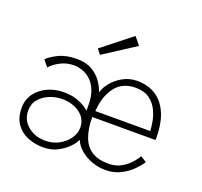

<svg xmlns="http://www.w3.org/2000/svg" viewBox="-111 -741 929 881"><g transform="rotate(20 353.0 -301.0)"><path d="M183 12Q142.5 12 107.2 -2.2Q72 -16.5 50.5 -47Q29 -77.5 29 -125Q29 -166 51 -195.8Q73 -225.5 108.8 -242Q144.5 -258.5 186.5 -258.5Q222 -258.5 248.8 -249.8Q275.5 -241 292 -230.2Q308.5 -219.5 313 -213.5V-239Q313 -286 300 -315.8Q287 -345.5 267.2 -361.8Q247.5 -378 227 -384.2Q206.5 -390.5 191 -390.5Q151 -390.5 120 -373Q89 -355.5 76 -338.5L51 -369.5Q66 -386.5 102.8 -404.5Q139.5 -422.5 191 -422.5Q236 -422.5 266 -405Q296 -387.5 313.5 -362Q331 -336.5 338.5 -312Q344 -336 364.8 -361.8Q385.5 -387.5 417.2 -405Q449 -422.5 486.5 -422.5Q539 -422.5 577.2 -398Q615.5 -373.5 636.2 -325.2Q657 -277 657 -205Q657 -200.5 656.5 -200.2Q656 -200 656 -196H348Q348 -139.5 362.5 -100Q377 -60.5 408.2 -40.2Q439.5 -20 489.5 -20Q527.5 -20 555 -36.8Q582.5 -53.5 599.2 -73.8Q616 -94 621 -104L649.5 -85.5Q639.5 -68.5 617.2 -45.5Q595 -22.5 562 -5.2Q529 12 486.5 12Q450 12 417.2 -0.8Q384.5 -13.5 361.5 -34.2Q338.5 -55 329.5 -79Q324.5 -64 304.8 -42.5Q285 -21 254 -4.5Q223 12 183 12ZM178.5 -20Q217.5 -19.5 247.8 -36Q278 -52.5 295.5 -78Q313 -103.5 313 -129.5Q313 -174.5 277.5 -200.5Q242 -226.5 190.5 -226.5Q160.5 -226.5 130.8 -214.8Q101 -203 81.2 -180.2Q61.5 -157.5 61.5 -124Q61.5 -79 95 -50Q128.5 -21 178.5 -20ZM352 -226.5H620Q619.5 -242.5 615 -269.8Q610.5 -297 597.2 -324.8Q584 -352.5 558.2 -371.5Q532.5 -390.5 489.5 -390.5Q426.5 -390.5 391.8 -346Q357 -301.5 352 -226.5ZM283.5 -476 264.5 -500.5 407.5 -613.5 438 -576Z"/></g></svg>

Font: League Spartan Thin Thin
Style: Regular
Weight: 250
Version: Version 2.002